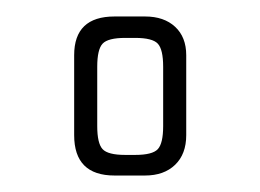

<svg xmlns="http://www.w3.org/2000/svg" viewBox="-20 -724 316 233"><path d="M156 -511H119Q70 -511 70 -560V-657Q70 -704 119 -704H156Q179 -704 192.5 -691.5Q206 -679 206 -657V-560Q206 -537 192.5 -524Q179 -511 156 -511ZM144 -536Q165 -536 171.5 -543Q178 -550 178 -571V-643Q178 -664 171.5 -671Q165 -678 144 -678H132Q111 -678 104.5 -671Q98 -664 98 -643V-571Q98 -550 104.5 -543Q111 -536 132 -536Z"/></svg>

Font: Rajdhani Light
Style: Regular
Weight: 300
Designer: Satya Rajpurohit, Jyotish Sonowal
Foundry: Indian Type Foundry
Version: Version 1.201;PS 1.0;hotconv 1.0.78;makeotf.lib2.5.61930; tt